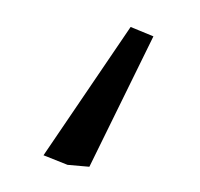

<svg xmlns="http://www.w3.org/2000/svg" viewBox="-29 -94 237 227"><g transform="rotate(5 90.0 19.5)"><path d="M146 -56.2 84 104H58.1L28.8 95.2L118.2 -64.9Z"/></g></svg>

Font: Gawaa
Style: Italic
Weight: 400
Designer: T. Christopher White
Version: Version 1.0